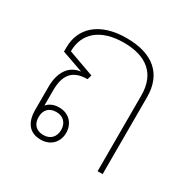

<svg xmlns="http://www.w3.org/2000/svg" viewBox="-130 -689 825 825"><g transform="rotate(30 282.5 -276.5)"><path d="M170 5C222 5 251 -32 251 -75C251 -118 222 -155 171 -155C143 -155 124 -145 111 -130V-205C111 -276 136 -321 215 -321L221 -343L93 -389C93 -478 156 -535 273 -535C384 -535 450 -483 450 -377V0H475V-382C475 -497 403 -558 273 -558C136 -558 68 -487 68 -394V-373L173 -336V-335C117 -328 86 -280 86 -209V-94C86 -33 113 5 170 5ZM170 -18C133 -18 114 -41 114 -75C114 -109 133 -132 170 -132C205 -132 226 -109 226 -75C226 -41 205 -18 170 -18Z"/></g></svg>

Font: Noto Sans Thai Looped Thin
Style: Regular
Weight: 100
Designer: Sasikarn Vongin, Ben Mitchell
Foundry: The Fontpad Ltd
Version: Version 1.001